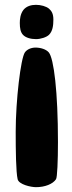

<svg xmlns="http://www.w3.org/2000/svg" viewBox="-20 -732 300 795"><path d="M129 -712C110 -712 90 -707 77 -691C64 -674 62 -652 62 -637C62 -615 65 -599 75 -588C86 -576 107 -570 129 -570C149 -570 173 -578 183 -588C198 -603 201 -626 201 -651C201 -676 193 -687 183 -696C171 -706 149 -712 129 -712ZM127 -535C110 -535 92 -528 83 -515C66 -491 45 -317 45 -186C45 -111 46 -20 53 10C58 32 108 43 129 43C166 43 199 30 212 10C217 3 220 -65 220 -144C220 -352 203 -490 182 -515C171 -528 148 -535 127 -535Z"/></svg>

Font: Manosque
Style: Regular
Weight: 400
Designer: Ariel Martín Pérez
Foundry: Ariel Martín Pérez
Version: Version 1.005;hotconv 1.0.109;makeotfexe 2.5.65596